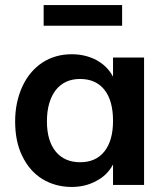

<svg xmlns="http://www.w3.org/2000/svg" viewBox="-20 -733 659 761"><path d="M551 -505V0H428V-81Q405 -38 362 -16Q319 8 264 8Q199 8 147 -24Q97 -55 68 -115Q40 -172 40 -252Q40 -328 69 -391Q97 -451 148 -485Q199 -518 264 -518Q318 -518 362 -495Q406 -471 428 -429V-505ZM298 -90Q360 -90 394 -133Q428 -176 428 -254Q428 -334 394 -377Q360 -420 297 -420Q236 -420 201 -376Q166 -330 166 -252Q166 -175 201 -132Q236 -90 298 -90ZM153 -631V-713H464V-631Z"/></svg>

Font: PRinguin Sans
Style: Bold
Weight: 700
Designer: Vernon Adams
Foundry: Vernon Adams
Version: ""